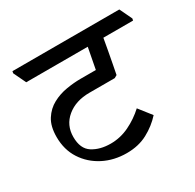

<svg xmlns="http://www.w3.org/2000/svg" viewBox="-131 -765 888 873"><g transform="rotate(-30 313.0 -328.5)"><path d="M624 -545H468Q463 -517 457 -483.5Q451 -450 445 -419.5Q439 -389 435 -368L421 -360H288Q216 -360 170 -322Q124 -284 124 -222Q124 -160 162.5 -135.5Q201 -111 257 -111Q308 -111 354.5 -133.5Q401 -156 439 -191L490 -126Q456 -88 408.5 -62.5Q361 -37 299 -37Q232 -37 177.5 -65Q123 -93 90.5 -143Q58 -193 58 -260Q58 -316 80 -350.5Q102 -385 136.5 -403.5Q171 -422 210.5 -428.5Q250 -435 284 -435H365L386 -545H63L32 -610L34 -620H595L626 -555Z"/></g></svg>

Font: Tiro Devanagari Sanskrit
Style: Italic
Weight: 400
Italic angle: -11°
Designer: Devanagari: John Hudson & Fiona Ross, assisted by Paul Hanslow. Latin: John Hudson with Paul Hanslow, assisted by Kaja S
Foundry: Tiro Typeworks Ltd.
Version: Version 1.52